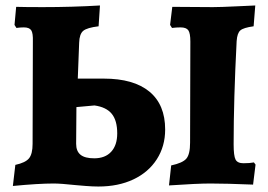

<svg xmlns="http://www.w3.org/2000/svg" viewBox="-20 -670 977 701"><path d="M258 6Q202 0 176 0Q120 0 27 9L36 -68Q73 -76 86 -92Q99 -108 99 -145L100 -518Q101 -549 94 -559.5Q87 -570 67 -570Q54 -570 40 -568L33 -579L39 -645Q72 -644 136 -644Q243 -644 345 -650L340 -574Q298 -569 284 -557.5Q270 -546 269 -514L264 -383H359Q468 -383 525.5 -335.5Q583 -288 583 -197Q583 -136 552.5 -88.5Q522 -41 467 -15Q412 11 339 11Q319 11 293.5 9Q268 7 258 6ZM605 -66Q647 -75 660.5 -91Q674 -107 674 -149L675 -518Q675 -549 667.5 -559.5Q660 -570 639 -570Q624 -570 608 -568L601 -579L609 -645L757 -644Q784 -644 846 -647L912 -650L906 -574Q869 -569 857.5 -559Q846 -549 844 -520Q833 -307 833 -143Q833 -101 840 -87.5Q847 -74 869 -74Q892 -74 907 -77L913 -69L904 4Q806 0 748 0Q700 0 597 7ZM408 -183Q408 -230 388 -254.5Q368 -279 325 -285L259 -279L258 -145Q258 -118 274 -105Q290 -92 324 -92Q364 -92 386 -116Q408 -140 408 -183Z"/></svg>

Font: Alegreya ExtraBold
Style: Regular
Weight: 800
Designer: Juan Pablo del Peral
Foundry: Huerta Tipografica
Version: Version 2.007; ttfautohint (v1.6)